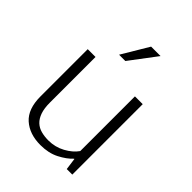

<svg xmlns="http://www.w3.org/2000/svg" viewBox="-201 -794 906 906"><g transform="rotate(45 251.5 -341.0)"><path d="M383 -470H435V0H398L390 -59H388Q364 -33 324 -12.5Q284 8 230 8Q157 8 112.5 -31.5Q68 -71 68 -155V-470H120V-166Q120 -127 129 -101.5Q138 -76 154 -61Q170 -46 192.5 -40Q215 -34 241 -34Q286 -34 324.5 -55Q363 -76 383 -105ZM233 -556H191L271 -690H334Z"/></g></svg>

Font: Mukta Vaani ExtraLight
Style: Regular
Weight: 275
Designer: Noopur Datye, Girish Dalvi, Yashodeep Gholap, Pallavi Karambelkar
Foundry: Ek Type
Version: Version 2.538;PS 1.000;hotconv 16.6.51;makeotf.lib2.5.65220;